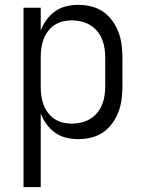

<svg xmlns="http://www.w3.org/2000/svg" viewBox="-20 -562 590 792"><path d="M77 210V-530H148V-436Q157 -460 172 -480.5Q187 -501 207.5 -515.5Q228 -530 253 -536Q278 -542 303 -542Q330 -542 356.5 -535.5Q383 -529 405 -514Q427 -499 443 -477Q459 -455 468.5 -430Q478 -405 481.5 -378.5Q485 -352 485 -325V-205Q485 -178 481.5 -151.5Q478 -125 468.5 -100Q459 -75 443 -53Q427 -31 405 -16Q383 -1 356.5 5.5Q330 12 303 12Q278 12 253 6Q228 0 207.5 -14.5Q187 -29 172 -49.5Q157 -70 148 -94V210ZM276 -52Q296 -52 315 -56.5Q334 -61 351 -71Q368 -81 380.5 -96Q393 -111 400.5 -129Q408 -147 411 -166.5Q414 -186 414 -205V-325Q414 -344 411 -363.5Q408 -383 400.5 -401Q393 -419 380.5 -434Q368 -449 351 -459Q334 -469 315 -473.5Q296 -478 276 -478Q257 -478 238.5 -473.5Q220 -469 204.5 -458.5Q189 -448 177.5 -432.5Q166 -417 159.5 -399.5Q153 -382 150.5 -363Q148 -344 148 -325V-205Q148 -186 150.5 -167Q153 -148 159.5 -130.5Q166 -113 177.5 -97.5Q189 -82 204.5 -71.5Q220 -61 238.5 -56.5Q257 -52 276 -52Z"/></svg>

Font: Lode
Style: Regular
Weight: 400
Monospace: yes
Designer: Belleve Invis
Foundry: Belleve Invis
Version: Version 29.2.0; ttfautohint (v1.8.3)